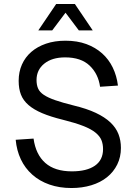

<svg xmlns="http://www.w3.org/2000/svg" viewBox="-20 -931 688 967"><path d="M340 16Q279 16 229 -1.5Q179 -19 142.5 -51.5Q106 -84 85 -128.5Q64 -173 59 -227L149 -233Q160 -153 208 -110.5Q256 -68 342 -68Q417 -68 458 -96.5Q499 -125 499 -180Q499 -205 491 -225Q483 -245 461 -263Q439 -281 399.5 -296.5Q360 -312 296 -328Q235 -343 192.5 -361Q150 -379 123.5 -402Q97 -425 85.5 -454.5Q74 -484 74 -524Q74 -569 90.5 -606Q107 -643 137.5 -669.5Q168 -696 211.5 -711Q255 -726 310 -726Q369 -726 415 -709Q461 -692 494.5 -662Q528 -632 548 -590.5Q568 -549 574 -500L484 -494Q475 -559 431.5 -600.5Q388 -642 308 -642Q242 -642 203 -610.5Q164 -579 164 -528Q164 -503 172 -485Q180 -467 201 -453Q222 -439 258 -426.5Q294 -414 350 -400Q417 -384 462.5 -362.5Q508 -341 536 -314.5Q564 -288 576.5 -256Q589 -224 589 -186Q589 -140 570.5 -102.5Q552 -65 519 -38.5Q486 -12 440 2Q394 16 340 16ZM173 -778 263 -911H357L447 -778H377L310 -867L243 -778Z"/></svg>

Font: Geist
Style: Regular
Weight: 400
Designer: Basement.studio, Andrés Briganti, Mateo Zaragoza
Foundry: Basement.studio, Vercel, Andrés Briganti, Guido Ferreyra, Mateo Zaragoza
Version: Version 1.401